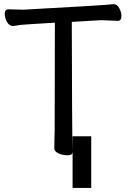

<svg xmlns="http://www.w3.org/2000/svg" viewBox="-20 -736 637 931"><path d="M307.1 17.1Q286.1 17.1 264.6 8.1Q243.2 -1 243.2 -18.1L245.1 -106.9L246.1 -626Q97.2 -617.2 78.1 -615.2Q55.2 -610.8 43 -609.9Q24.9 -609.9 13.9 -629.9Q2.9 -649.9 2.9 -668.9Q2.9 -690.9 22 -690.9L92.8 -689Q494.1 -710.9 530.8 -715.8Q548.8 -715.8 558.8 -695.3Q568.8 -674.8 568.8 -658.2Q568.8 -634.8 550.8 -634.8L471.2 -638.2L328.1 -629.9Q329.1 -106 332 0Q332 17.1 307.1 17.1ZM422.4 -75.2V175.3H332V-75.2Z"/></svg>

Font: LXGW WenKai Screen
Style: Regular
Weight: 400
Designer: LXGW / Fontworks Inc.
Foundry: LXGW / Fontworks Inc.
Version: Version 1.510;January 18,2025